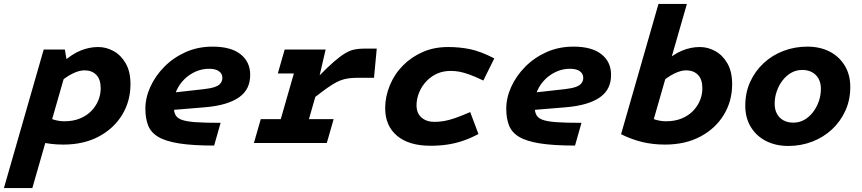

<svg xmlns="http://www.w3.org/2000/svg" viewBox="-81 -730 4399 980"><path d="M-61 230 142 -477H250L261 -413V-386L84 230ZM144 -144Q165 -128 192.5 -119.5Q220 -111 248 -111Q292 -111 326.5 -125Q361 -139 384.5 -163Q408 -187 420.5 -217Q433 -247 433 -279Q433 -325 410.5 -348Q388 -371 350 -371Q337 -371 322 -367Q307 -363 289.5 -354.5Q272 -346 252 -332Q232 -318 208 -298L236 -410Q286 -454 330.5 -472Q375 -490 420 -490Q461 -490 498.5 -469.5Q536 -449 560.5 -407Q585 -365 585 -300Q585 -214 542.5 -144Q500 -74 423 -33Q346 8 242 8Q181 8 126.5 -5Q72 -18 18 -45Z M986 -379Q951 -379 918.5 -365Q886 -351 860.5 -326Q835 -301 820 -268Q805 -235 805 -197Q805 -167 812.5 -148Q820 -129 844 -119.5Q868 -110 916 -106.5Q964 -103 1045 -103L1012 13Q902 13 833 2Q764 -9 726.5 -31.5Q689 -54 675 -90Q661 -126 661 -175Q661 -231 686.5 -287Q712 -343 758 -389.5Q804 -436 866.5 -464Q929 -492 1004 -492Q1098 -492 1147 -453Q1196 -414 1196 -348Q1196 -312 1183 -284Q1170 -256 1141.5 -235Q1113 -214 1068 -200.5Q1023 -187 960 -182L753 -165L781 -255L960 -275Q996 -279 1016.5 -286.5Q1037 -294 1045.5 -306Q1054 -318 1054 -333Q1054 -354 1036.5 -366.5Q1019 -379 986 -379Z M1581 -477 1549 -339H1558L1461 0H1317L1454 -477ZM1486 -203 1547 -342Q1593 -389 1625 -416.5Q1657 -444 1681.5 -458.5Q1706 -473 1729 -477.5Q1752 -482 1779 -482H1842L1828 -333H1748Q1719 -333 1697.5 -330Q1676 -327 1656.5 -319.5Q1637 -312 1614 -297.5Q1591 -283 1560.5 -260Q1530 -237 1486 -203ZM1372 -477H1535L1500 -355H1337ZM1250 -122H1622L1587 0H1215Z M2219 -368Q2182 -368 2152 -355Q2122 -342 2099 -319Q2073 -293 2059 -259.5Q2045 -226 2045 -193Q2045 -152 2070.5 -130Q2096 -108 2136 -108Q2160 -108 2184.5 -112Q2209 -116 2241 -127Q2273 -138 2319 -158L2361 -46Q2322 -25 2282.5 -11.5Q2243 2 2202 8Q2161 14 2117 14Q2006 14 1945.5 -37Q1885 -88 1885 -178Q1885 -237 1909 -295Q1933 -353 1977 -397Q2019 -439 2076.5 -464.5Q2134 -490 2207 -490Q2265 -490 2318.5 -479Q2372 -468 2442 -432L2386 -319Q2344 -339 2315 -349.5Q2286 -360 2264 -364Q2242 -368 2219 -368Z M2828 -379Q2793 -379 2760.5 -365Q2728 -351 2702.5 -326Q2677 -301 2662 -268Q2647 -235 2647 -197Q2647 -167 2654.5 -148Q2662 -129 2686 -119.5Q2710 -110 2758 -106.5Q2806 -103 2887 -103L2854 13Q2744 13 2675 2Q2606 -9 2568.5 -31.5Q2531 -54 2517 -90Q2503 -126 2503 -175Q2503 -231 2528.5 -287Q2554 -343 2600 -389.5Q2646 -436 2708.5 -464Q2771 -492 2846 -492Q2940 -492 2989 -453Q3038 -414 3038 -348Q3038 -312 3025 -284Q3012 -256 2983.5 -235Q2955 -214 2910 -200.5Q2865 -187 2802 -182L2595 -165L2623 -255L2802 -275Q2838 -279 2858.5 -286.5Q2879 -294 2887.5 -306Q2896 -318 2896 -333Q2896 -354 2878.5 -366.5Q2861 -379 2828 -379Z M3425 -710 3233 -42 3121 -45H3089L3280 -710ZM3215 -144Q3236 -128 3263.5 -119.5Q3291 -111 3319 -111Q3363 -111 3397.5 -125Q3432 -139 3455.5 -163Q3479 -187 3491.5 -217Q3504 -247 3504 -279Q3504 -325 3481.5 -348Q3459 -371 3421 -371Q3408 -371 3393 -367Q3378 -363 3360.5 -354.5Q3343 -346 3323 -332Q3303 -318 3279 -298L3307 -410Q3357 -454 3401.5 -472Q3446 -490 3491 -490Q3532 -490 3569.5 -469.5Q3607 -449 3631.5 -407Q3656 -365 3656 -300Q3656 -214 3613.5 -144Q3571 -74 3494 -33Q3417 8 3313 8Q3252 8 3197.5 -5Q3143 -18 3089 -45Z M4040 -492Q4104 -492 4153 -467Q4202 -442 4230.5 -395.5Q4259 -349 4259 -286Q4259 -220 4234 -165Q4209 -110 4165.5 -69.5Q4122 -29 4064.5 -7Q4007 15 3942 15Q3879 15 3829.5 -10Q3780 -35 3751.5 -81.5Q3723 -128 3723 -191Q3723 -257 3748 -312Q3773 -367 3816.5 -407.5Q3860 -448 3917.5 -470Q3975 -492 4040 -492ZM3968 -104Q3999 -104 4024.5 -118.5Q4050 -133 4069 -158Q4088 -183 4098.5 -213.5Q4109 -244 4109 -277Q4109 -306 4097.5 -327.5Q4086 -349 4064.5 -361Q4043 -373 4014 -373Q3983 -373 3957.5 -358.5Q3932 -344 3913 -319Q3894 -294 3883.5 -263.5Q3873 -233 3873 -200Q3873 -171 3884.5 -149.5Q3896 -128 3917.5 -116Q3939 -104 3968 -104Z"/></svg>

Font: Intel One Mono Light
Style: Italic
Weight: 300
Italic angle: -16°
Monospace: yes
Designer: Fred Shallcrass
Foundry: Frere-Jones Type LLC
Version: Version 1.004